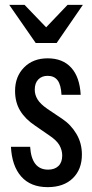

<svg xmlns="http://www.w3.org/2000/svg" viewBox="-20 -760 380 790"><path d="M176 10Q106 10 67.5 -33.5Q29 -77 25 -156H104Q107 -109 125.5 -85.5Q144 -62 178 -62Q205 -62 220.5 -77Q236 -92 236 -120Q236 -142 224.5 -162.5Q213 -183 181 -204L123 -244Q84 -270 63 -304.5Q42 -339 42 -386Q42 -445 79 -482.5Q116 -520 176 -520Q238 -520 273 -481.5Q308 -443 312 -370H233Q231 -411 217 -429.5Q203 -448 176 -448Q152 -448 137.5 -433Q123 -418 123 -391Q123 -370 134.5 -351Q146 -332 175 -312L236 -271Q272 -247 294.5 -209Q317 -171 317 -124Q317 -63 279.5 -26.5Q242 10 176 10ZM127 -583 18 -740H81L206 -610H134L258 -740H321L213 -583Z"/></svg>

Font: Instrument Sans Condensed Medium
Style: Regular
Weight: 500
Width: 3
Designer: Rodrigo Fuenzalida
Foundry: fragTYPE
Version: Version 1.000;gftools[0.9.28]